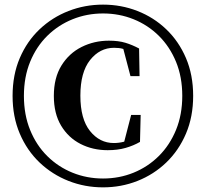

<svg xmlns="http://www.w3.org/2000/svg" viewBox="-20 -787 885 827"><path d="M515.1 -176.8 544.9 -292H585.9L583 -175.8Q555.2 -159.7 521 -149.9Q486.8 -140.1 443.8 -140.1Q379.4 -140.1 326.9 -167Q274.4 -193.8 243.2 -245.8Q211.9 -297.9 211.9 -374Q211.9 -451.7 244.6 -504.6Q277.3 -557.6 331.5 -584.7Q385.7 -611.8 449.2 -611.8Q490.2 -611.8 520 -602.8Q549.8 -593.8 579.1 -578.1L581.1 -459H542L511.2 -576.2Q501.5 -579.1 491.5 -580.1Q481.4 -581.1 471.2 -581.1Q409.7 -581.1 367.9 -528.3Q326.2 -475.6 326.2 -375Q326.2 -274.4 367.7 -222.7Q409.2 -170.9 470.2 -170.9Q492.7 -170.9 515.1 -176.8ZM423.8 -18.1Q493.7 -18.1 555.4 -43.2Q617.2 -68.4 664.3 -115.2Q711.4 -162.1 738.3 -227.8Q765.1 -293.5 765.1 -374Q765.1 -455.1 738.3 -520.5Q711.4 -585.9 664.3 -632.6Q617.2 -679.2 555.4 -704.1Q493.7 -729 423.8 -729Q354.5 -729 292.7 -704.1Q231 -679.2 183.8 -632.8Q136.7 -586.4 109.9 -521Q83 -455.6 83 -374Q83 -292.5 109.9 -226.8Q136.7 -161.1 183.8 -114.5Q231 -67.9 292.7 -43Q354.5 -18.1 423.8 -18.1ZM423.8 -767.1Q502 -767.1 572 -739.7Q642.1 -712.4 696 -660.9Q750 -609.4 781 -536.9Q812 -464.4 812 -374Q812 -284.2 781 -211.4Q750 -138.7 696 -86.9Q642.1 -35.2 572 -7.6Q502 20 423.8 20Q345.7 20 275.4 -7.6Q205.1 -35.2 150.6 -86.9Q96.2 -138.7 65.2 -211.4Q34.2 -284.2 34.2 -374Q34.2 -464.4 65.2 -536.9Q96.2 -609.4 150.6 -660.9Q205.1 -712.4 275.4 -739.7Q345.7 -767.1 423.8 -767.1Z"/></svg>

Font: Source Han Serif JP Heavy
Style: Regular
Weight: 900
Designer: Ryoko NISHIZUKA  (kana & ideographs); Frank Grießhammer (Latin, Greek & Cyrillic); Wenlong ZHANG  (bopomofo); Sandoll Co
Foundry: Adobe Systems Incorporated
Version: Version 1.001;PS 1.001;hotconv 16.6.54;makeotf.lib2.5.65590